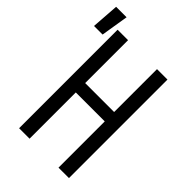

<svg xmlns="http://www.w3.org/2000/svg" viewBox="-276 -914 1013 1013"><g transform="rotate(45 231.0 -407.5)"><path d="M64 0V-735H142V-415H358V-735H436V0H358V-345H142V0ZM-38 -661 -27 -815H51L26 -661Z"/></g></svg>

Font: Iosevka
Style: Regular
Weight: 400
Monospace: yes
Designer: Belleve Invis
Foundry: Belleve Invis
Version: Version 33.2.3; ttfautohint (v1.8.4)